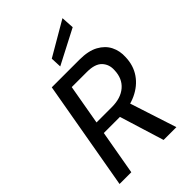

<svg xmlns="http://www.w3.org/2000/svg" viewBox="-275 -1053 1156 1156"><g transform="rotate(-45 303.0 -474.5)"><path d="M29 0 152 -700H388Q463 -700 509.5 -674.5Q556 -649 577 -607Q598 -565 595 -514Q593 -445 557.5 -393.5Q522 -342 459.5 -313Q397 -284 313 -284H179L129 0ZM404 0 308 -311H412L513 0ZM193 -360H324Q400 -360 445 -398.5Q490 -437 492 -506Q495 -553 465.5 -584.5Q436 -616 367 -616H238ZM277 -753 274 -822 492 -949 497 -867Z"/></g></svg>

Font: DM Sans Medium
Style: Italic
Weight: 500
Italic angle: -10°
Designer: Colophon Foundry, Jonny Pinhorn
Foundry: Colophon Foundry
Version: Version 4.004;gftools[0.9.30]